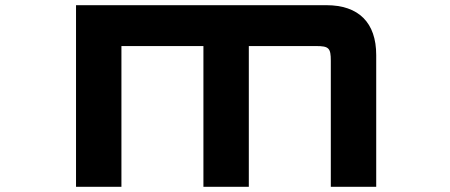

<svg xmlns="http://www.w3.org/2000/svg" viewBox="-20 -720 1735 740"><path d="M273 -700V0H448V-542.5H764V0H939V-542.5H1198C1247.5 -542.5 1255 -535 1255 -485.5V0H1430V-508C1430 -632.5 1362.5 -700 1238 -700Z"/></svg>

Font: Melete Bold
Style: Regular
Weight: 700
Width: 6
Designer: Sora Sagano
Foundry: DOT COLON
Version: Version 0.200;FEAKit 1.0